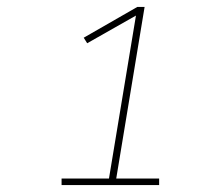

<svg xmlns="http://www.w3.org/2000/svg" viewBox="-20 -858 640 555"><path d="M440 -323H158V-342H295L373 -813L232 -733L222 -749L377 -838H398L316 -342H440Z"/></svg>

Font: Iosevka HT Thin Extended
Style: Italic
Weight: 100
Width: 7
Italic angle: -9°
Monospace: yes
Designer: Belleve Invis
Foundry: Belleve Invis
Version: Version 32.3.0; ttfautohint (v1.8.4)